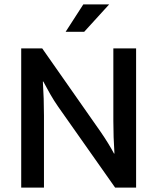

<svg xmlns="http://www.w3.org/2000/svg" viewBox="-20 -849 712 869"><path d="M361 -705H277L357 -829H474ZM76 -630H171L435 -253Q453 -227 469 -201Q485 -175 496 -154H498Q493 -228 493 -301.5Q493 -375 493 -450V-630H596V0H501L244 -365Q225 -392 207 -423.5Q189 -455 176 -480H174Q179 -402 179 -325.5Q179 -249 179 -172V0H76Z"/></svg>

Font: Mukta Vaani Medium
Style: Regular
Weight: 500
Designer: Noopur Datye, Girish Dalvi, Yashodeep Gholap, Pallavi Karambelkar
Foundry: Ek Type
Version: Version 2.538;PS 1.000;hotconv 16.6.51;makeotf.lib2.5.65220;